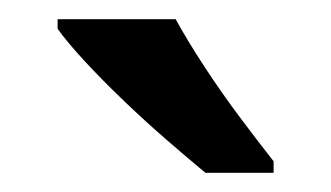

<svg xmlns="http://www.w3.org/2000/svg" viewBox="-20 -786 345 200"><path d="M163 -766Q175 -744 193 -716.5Q211 -689 230.5 -663Q250 -637 265 -618V-606H194Q177 -620 154.5 -639.5Q132 -659 109.5 -680.5Q87 -702 68.5 -722Q50 -742 40 -756V-766Z"/></svg>

Font: Noto Sans Cham Medium
Style: Regular
Weight: 500
Version: Version 2.002